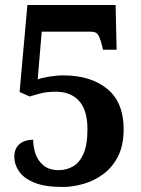

<svg xmlns="http://www.w3.org/2000/svg" viewBox="-20 -734 561 764"><path d="M229 10Q158 10 116 -7.5Q74 -25 55.5 -52.5Q37 -80 37 -110Q37 -143 57.5 -160.5Q78 -178 112 -178Q112 -149 121.5 -121.5Q131 -94 153.5 -75.5Q176 -57 214 -57Q244 -57 270 -71.5Q296 -86 312 -121.5Q328 -157 328 -220Q328 -295 295 -332Q262 -369 202 -369Q168 -369 144 -363Q120 -357 98 -350L58 -368L89 -714H440L444 -536H390L382 -568Q376 -587 369 -597.5Q362 -608 339 -608H146L130 -418Q145 -424 175 -429Q205 -434 232 -434Q341 -434 406.5 -380.5Q472 -327 472 -220Q472 -156 450 -112.5Q428 -69 392 -42Q356 -15 313 -2.5Q270 10 229 10Z"/></svg>

Font: Noto Serif Thai SemiCondensed
Style: Bold
Weight: 700
Width: 4
Designer: Monotype Design Team
Foundry: Monotype Imaging Inc.
Version: Version 2.002; ttfautohint (v1.8.4.7-5d5b)